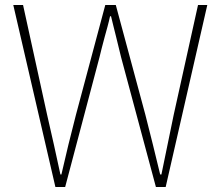

<svg xmlns="http://www.w3.org/2000/svg" viewBox="-20 -746 882 766"><path d="M33 -726H72L168 -288L195 -169L221 -50H225Q237 -103 253 -169L283 -288L400 -726H442L560 -288L590 -169L619 -50H624Q641 -130 673 -288L770 -726H807L641 0H602L463 -518Q455 -553 443 -600L433 -640L423 -681H419Q415 -662 409 -640L398 -600Q384 -548 377 -518L240 0H201Z"/></svg>

Font: Noto Sans CJK TC Thin
Style: Regular
Weight: 250
Designer: Ryoko NISHIZUKA ???? (kana & ideographs); Paul D. Hunt (Latin, Greek & Cyrillic); Wenlong ZHANG ??? (bopomofo); Sandoll 
Foundry: Adobe Systems Incorporated
Version: Version 1.004 January 19, 2016